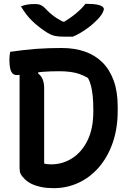

<svg xmlns="http://www.w3.org/2000/svg" viewBox="-20 -970 690 1000"><path d="M593 -393Q593 -300 566.5 -225Q540 -150 494 -97.5Q448 -45 388 -17.5Q328 10 260 10Q242 10 224.5 8.5Q207 7 190 3Q173 -1 158 -6.5Q143 -12 130.5 -20Q118 -28 108 -38Q93 -53 87.5 -64Q82 -75 82 -94Q82 -161 82 -227Q82 -293 82 -358Q82 -423 82 -487.5Q82 -552 82 -617H189L178 -588Q195 -575 202.5 -556Q210 -537 210 -511Q210 -463 210 -414Q210 -365 210 -316Q210 -267 210 -217Q210 -167 210 -118Q214 -117 220.5 -116Q227 -115 233.5 -114.5Q240 -114 246 -114Q307 -114 357 -146.5Q407 -179 436.5 -240Q466 -301 466 -389V-399Q466 -440 463 -469Q460 -498 454.5 -521Q449 -544 438 -564Q418 -576 395.5 -584Q373 -592 346.5 -595.5Q320 -599 287 -599Q241 -599 204 -596Q167 -593 139.5 -589Q112 -585 94 -582Q76 -579 68 -579Q54 -579 45.5 -587.5Q37 -596 33 -613.5Q29 -631 29 -657Q29 -669 30 -679.5Q31 -690 33 -700Q67 -705 100.5 -709Q134 -713 168 -715.5Q202 -718 235.5 -719Q269 -720 302 -720Q368 -720 421.5 -701.5Q475 -683 513 -645.5Q551 -608 572 -550.5Q593 -493 593 -415ZM359 -779Q350 -779 342.5 -779Q335 -779 326.5 -779Q318 -779 311 -779Q284 -779 263.5 -783.5Q243 -788 215 -807Q197 -819 180 -832.5Q163 -846 147 -861.5Q131 -877 116.5 -896Q102 -915 89 -937Q105 -943 121.5 -946Q138 -949 161 -949Q182 -949 194.5 -942.5Q207 -936 218 -924Q238 -902 263 -884Q288 -866 335 -843L278 -857Q295 -857 312 -857Q329 -857 346 -857L290 -842Q342 -872 374.5 -899Q407 -926 425 -950H431Q464 -950 483.5 -946.5Q503 -943 512 -936.5Q521 -930 521 -923Q521 -917 515 -904.5Q509 -892 495 -876Q482 -862 466.5 -848Q451 -834 433.5 -821.5Q416 -809 397.5 -798Q379 -787 359 -779Z"/></svg>

Font: Recursive Casual SemiBold
Style: Regular
Weight: 600
Version: Version 1.047